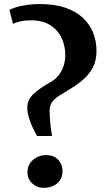

<svg xmlns="http://www.w3.org/2000/svg" viewBox="-20 -921 519 950"><path d="M163 -248Q154 -264.5 142.8 -287.8Q131.5 -311 123.5 -337.2Q115.5 -363.5 115 -388Q115 -407.5 122 -423.5Q129 -439.5 144 -454.5Q159 -469.5 183 -485.8Q207 -502 241 -521.5Q258 -532.5 272 -551Q286 -569.5 294.5 -594.5Q303 -619.5 303 -650Q303 -693.5 285 -732.5Q267 -771.5 229.5 -796Q192 -820.5 132.5 -820.5Q104.5 -820.5 81.2 -815.2Q58 -810 44.5 -803L26.5 -872Q38.5 -878.5 59.8 -885.2Q81 -892 110.8 -896.5Q140.5 -901 177.5 -901Q251.5 -901 304.8 -882.2Q358 -863.5 391.8 -831Q425.5 -798.5 441.5 -757Q457.5 -715.5 457.5 -669.5Q457.5 -621 439 -586.5Q420.5 -552 391.8 -527.2Q363 -502.5 331.8 -483.8Q300.5 -465 274.5 -448.5Q248.5 -432 236 -413.5Q232.5 -407.5 229 -397.8Q225.5 -388 225.5 -376.5Q225.5 -347.5 228.5 -314Q231.5 -280.5 237.5 -248ZM194.5 8.5Q164 8.5 140 -13Q116 -34.5 116 -68.5Q116 -106.5 143.5 -130Q171 -153.5 208.5 -153.5Q247.5 -153.5 268.5 -129.8Q289.5 -106 289.5 -76Q289.5 -36 263 -13.8Q236.5 8.5 194.5 8.5Z"/></svg>

Font: Merriweather 60pt ExtraBold
Style: Regular
Weight: 800
Version: Version 2.100